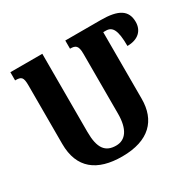

<svg xmlns="http://www.w3.org/2000/svg" viewBox="-155 -891 1103 1078"><g transform="rotate(-30 396.0 -352.0)"><path d="M392 -661C427 -661 443 -653 443 -599V-210C443 -111 407 -60 345 -60C276 -60 243 -101 243 -207V-714H36V-661C76 -661 87 -654 87 -599V-220C87 -61 183 10 344 10C520 10 600 -78 600 -216V-648H617C659 -648 679 -617 679 -513C750 -513 787 -552 787 -607C787 -683 735 -714 622 -714H392Z"/></g></svg>

Font: Noto Serif Armenian Condensed Extra
Style: Regular
Weight: 800
Width: 3
Designer: Monotype Design Team
Foundry: Monotype Imaging Inc.
Version: Version 1.901